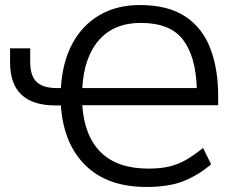

<svg xmlns="http://www.w3.org/2000/svg" viewBox="-20 -734 949 763"><path d="M562 9Q407 9 319.5 -77Q232 -163 222 -315H201Q20 -315 20 -486V-542H100V-488Q100 -433 125.5 -408.5Q151 -384 206 -384H222Q228 -487 267.5 -560.5Q307 -634 375.5 -674Q444 -714 536 -714Q647 -714 715.5 -669Q784 -624 815.5 -542.5Q847 -461 847 -352V-316H307Q315 -194 380.5 -129Q446 -64 570 -64Q620 -64 655.5 -73Q691 -82 721.5 -100Q752 -118 787 -146L819 -81Q767 -37 708.5 -14Q650 9 562 9ZM539 -643Q434 -643 374 -575.5Q314 -508 307 -384H762Q758 -510 707 -576.5Q656 -643 539 -643Z"/></svg>

Font: Winston
Style: Regular
Weight: 400
Designer: Original fonts by Vernon Adams / Changes by Cristiano Sobral
Foundry: Original fonts by Vernon Adams / Changes by Cristiano Sobral
Version: Version 2.503;July 17, 2020;FontCreator 13.0.0.2655 64-bit